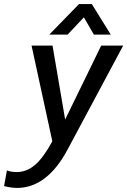

<svg xmlns="http://www.w3.org/2000/svg" viewBox="-96 -724 625 943"><path d="M509 -500 234 14Q185 105 123 152Q61 199 -12 199Q-40 199 -76 190L-62 113Q-43 121 -14 121Q35 121 76 86Q117 51 161 -30L59 -500H162L224 -137L401 -500ZM292 -704H355L448 -554H365L316 -639L236 -554H146Z"/></svg>

Font: Sarabun Medium
Style: Italic
Weight: 500
Italic angle: -10°
Designer: Suppakit Chalermlarp | Katatrad Co.,Ltd.
Foundry: Cadson Demak Co.,Ltd.
Version: Version 1.000; ttfautohint (v1.6)